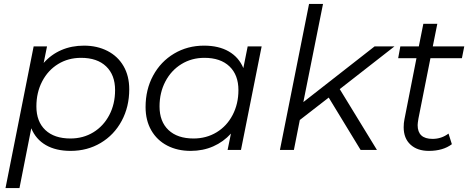

<svg xmlns="http://www.w3.org/2000/svg" viewBox="-20 -762 2392 976"><path d="M637 -308Q637 -219 598.5 -147.5Q560 -76 492 -35.5Q424 5 339 5Q264 5 213 -24.5Q162 -54 139 -110L79 194H8L151 -526H219L202 -442Q240 -485 292 -507.5Q344 -530 407 -530Q474 -530 526.5 -503Q579 -476 608 -426Q637 -376 637 -308ZM565 -304Q565 -381 519.5 -424.5Q474 -468 392 -468Q327 -468 275.5 -436.5Q224 -405 194.5 -348.5Q165 -292 165 -221Q165 -144 210.5 -101Q256 -58 338 -58Q403 -58 454.5 -89.5Q506 -121 535.5 -177Q565 -233 565 -304Z M1310 -526 1205 0H1137L1154 -83Q1116 -41 1064 -18Q1012 5 949 5Q882 5 830 -22Q778 -49 749 -99.5Q720 -150 720 -218Q720 -307 758.5 -378Q797 -449 865 -489.5Q933 -530 1017 -530Q1092 -530 1143 -500.5Q1194 -471 1217 -416L1239 -526ZM1192 -304Q1192 -381 1146.5 -424.5Q1101 -468 1019 -468Q954 -468 902 -436Q850 -404 820.5 -347.5Q791 -291 791 -221Q791 -144 836.5 -101Q882 -58 964 -58Q1029 -58 1081 -89.5Q1133 -121 1162.5 -177.5Q1192 -234 1192 -304Z M1707 -309 1896 0H1813L1651 -266L1504 -152L1474 0H1403L1551 -742H1622L1522 -243L1884 -526H1985Z M2107 -159Q2103 -135 2103 -126Q2103 -56 2179 -56Q2224 -56 2260 -83L2277 -29Q2232 5 2160 5Q2101 5 2066.5 -27Q2032 -59 2032 -115Q2032 -137 2036 -156L2097 -466H2004L2015 -526H2109L2132 -641H2203L2180 -526H2340L2328 -466H2168Z"/></svg>

Font: Idrija
Style: Italic
Weight: 400
Italic angle: -11.3°
Designer: Julieta Ulanovsky
Foundry: Julieta Ulanovsky
Version: Version 7.200